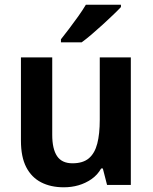

<svg xmlns="http://www.w3.org/2000/svg" viewBox="-20 -786 649 816"><path d="M536 -542V0H435L417 -70H410Q394 -42 368.5 -24.5Q343 -7 313.5 1.5Q284 10 251 10Q196 10 155 -11Q114 -32 91.5 -75.5Q69 -119 69 -188V-542H202V-213Q202 -153 222.5 -122.5Q243 -92 288 -92Q333 -92 358 -113.5Q383 -135 393.5 -176Q404 -217 404 -277V-542ZM494 -756Q481 -742 460 -722Q439 -702 415 -680Q391 -658 368 -638.5Q345 -619 327 -606H239V-619Q254 -638 273.5 -663.5Q293 -689 312.5 -716.5Q332 -744 345 -766H494Z"/></svg>

Font: Noto Sans Display SemiBold
Style: Regular
Weight: 600
Designer: Monotype Design Team
Foundry: Monotype Imaging Inc.
Version: Version 2.003